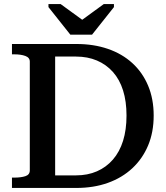

<svg xmlns="http://www.w3.org/2000/svg" viewBox="-20 -927 821 947"><path d="M327 -756H434L542 -892V-907H492L367 -816H404L279 -907H219V-892ZM39 -659V-710H357Q442 -710 512 -686Q582 -662 632.5 -616Q683 -570 710.5 -504.5Q738 -439 738 -357Q738 -275 710.5 -209.5Q683 -144 632.5 -97Q582 -50 512 -25Q442 0 357 0H39V-51H51Q83 -51 105 -58Q127 -65 127 -87V-623Q127 -643 105 -651Q83 -659 51 -659ZM355 -648H252V-62H355Q412 -62 458 -82Q504 -102 537 -140Q570 -178 587 -232.5Q604 -287 604 -357Q604 -427 587 -481Q570 -535 537 -572Q504 -609 458 -628.5Q412 -648 355 -648Z"/></svg>

Font: Roboto Serif 36pt Medium
Style: Regular
Weight: 500
Designer: Greg Gazdowicz
Foundry: Commercial Type
Version: Version 1.008